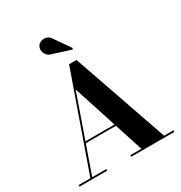

<svg xmlns="http://www.w3.org/2000/svg" viewBox="-225 -1162 1244 1320"><g transform="rotate(-30 397.0 -501.5)"><path d="M202.5 -237V-249.5H500.5V-237ZM438 -764.5 699 -12.5H773.5V0H431V-12.5H519L331.5 -591.5L128.5 -12.5H240.5V0H20.5V-12.5H114L379 -764.5ZM450 -840 311.5 -884Q287.5 -889 274 -905.5Q260.5 -922 258.8 -942.5Q257 -963 267.5 -979Q276.5 -993 295.8 -999.5Q315 -1006 336 -1000.2Q357 -994.5 371.5 -970.5L456.5 -848.5Z"/></g></svg>

Font: Bodoni Moda 18pt
Style: Bold
Weight: 700
Designer: Owen Earl
Foundry: indestructible type
Version: Version 2.004